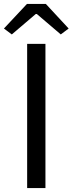

<svg xmlns="http://www.w3.org/2000/svg" viewBox="-38 -956 369 976"><path d="M100 0H193V-733H100ZM-18 -811 22 -781 144 -885H149L271 -781L311 -811L195 -936H99Z"/></svg>

Font: Noto Sans CJK SC Regular
Style: Regular
Weight: 400
Designer: Ryoko NISHIZUKA (kana & ideographs); Paul D. Hunt (Latin, Greek & Cyrillic); Wenlong ZHANG (bopomofo); Sandoll Communica
Foundry: Adobe Systems Incorporated
Version: Version 1.004;PS 1.004;hotconv 1.0.82;makeotf.lib2.5.63406